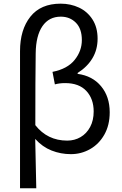

<svg xmlns="http://www.w3.org/2000/svg" viewBox="-20 -829 669 1049"><path d="M311.4 -809Q365.6 -809 411.5 -787.6Q457.4 -766.2 485.3 -722.8Q513.2 -679.4 513.2 -617.6Q513.2 -557.8 484.9 -510.6Q456.6 -463.4 404.2 -430.4V-425.4Q485 -414.6 532.2 -357.9Q579.4 -301.2 579.4 -215.4Q579.4 -145 550 -93.3Q520.6 -41.6 472.1 -14.2Q423.6 13.2 367.2 13.2Q312 13.2 261.8 -6.6Q211.6 -26.4 172.4 -70Q175.4 37.2 178.2 199.6H89.4V-549.8Q89.4 -666.4 145.8 -737.7Q202.2 -809 311.4 -809ZM491.8 -220.2Q491.8 -289 451.8 -332Q411.8 -375 336 -375Q305 -375 279.8 -368L266.8 -436.4Q348.2 -452.4 387.7 -501.5Q427.2 -550.6 427.2 -610.2Q427.2 -672.2 394.4 -705.1Q361.6 -738 312.2 -738Q247.6 -738 211.9 -686.1Q176.2 -634.2 175 -537.4Q173 -395.8 173 -145.2Q239.2 -60.8 347.2 -60.8Q387.6 -60.8 420.4 -80Q453.2 -99.2 472.5 -135.3Q491.8 -171.4 491.8 -220.2Z"/></svg>

Font: 寒蝉端黑体 Light
Style: Regular
Weight: 300
Designer: ChillDuanSans {Warren2060}; 
Source Han Sans {Ryoko NISHIZUKA 西塚涼子 (kana, bopomofo & ideographs); Paul D. Hunt (Latin, G
Foundry: ChillType&Adobe
Version: Version 1.300;Glyphs 3.3 (3306)